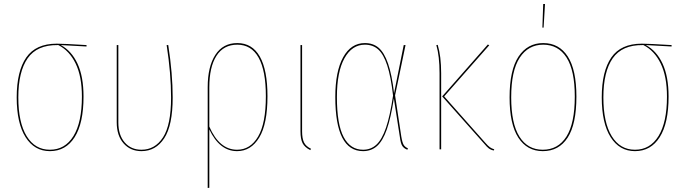

<svg xmlns="http://www.w3.org/2000/svg" viewBox="-20 -742 3411 954"><path d="M410 -511 282 -518Q335 -490 365 -426Q395 -362 395 -262Q395 -130 351 -60.5Q307 9 228 9Q151 9 107 -60.5Q63 -130 63 -258Q63 -388 110.5 -456.5Q158 -525 262 -525Q298 -525 410 -518ZM270 -518H266Q164 -519 117.5 -452.5Q71 -386 71 -258Q71 -133 112.5 -65.5Q154 2 228 2Q303 2 345 -66Q387 -134 387 -262Q387 -362 356 -426Q325 -490 270 -518Z M838 -257Q838 -119 796 -55Q754 9 683 9Q628 9 594 -29.5Q560 -68 560 -134V-518H568V-134Q568 -71 599.5 -34.5Q631 2 683 2Q750 2 790 -59.5Q830 -121 830 -257Q830 -376 808 -518H816Q838 -376 838 -257Z M1309 -264Q1309 -126 1268 -58.5Q1227 9 1158 9Q1071 9 1020 -99V191L1012 192V-309Q1012 -411 1050 -469.5Q1088 -528 1159 -528Q1233 -528 1271 -461Q1309 -394 1309 -264ZM1301 -264Q1301 -391 1265 -455.5Q1229 -520 1159 -520Q1091 -520 1055.5 -464.5Q1020 -409 1020 -308V-113Q1070 2 1158 2Q1224 2 1262.5 -63.5Q1301 -129 1301 -264Z M1481 -90Q1481 -54 1490.5 -34.5Q1500 -15 1525 -3L1522 4Q1494 -10 1483.5 -30.5Q1473 -51 1473 -90V-518H1481Z M1938 -279 1986 -518H1995L1943 -268L1974 -63Q1979 -33 1986 -22Q1993 -11 2007 -5L2004 2Q1988 -4 1979.5 -16Q1971 -28 1967 -60L1937 -253Q1922 -156 1902 -99Q1882 -42 1853.5 -16.5Q1825 9 1784 9Q1646 9 1646 -260Q1646 -387 1685 -457.5Q1724 -528 1793 -528Q1834 -528 1861.5 -504.5Q1889 -481 1908 -426.5Q1927 -372 1938 -279ZM1654 -260Q1654 -124 1687.5 -61Q1721 2 1784 2Q1823 2 1850.5 -23.5Q1878 -49 1898 -107.5Q1918 -166 1933 -267Q1922 -362 1904 -417Q1886 -472 1859.5 -496Q1833 -520 1793 -520Q1729 -520 1691.5 -452.5Q1654 -385 1654 -260Z M2187 -263 2391 -33Q2405 -17 2414 -10.5Q2423 -4 2436 0L2433 6Q2419 3 2409.5 -4Q2400 -11 2386 -28L2177 -263L2404 -521L2411 -517ZM2172 -378V0H2164V-378Q2164 -463 2148 -518L2155 -519Q2172 -462 2172 -378Z M2844 -262Q2844 -125 2800.5 -58Q2757 9 2677 9Q2599 9 2555.5 -58Q2512 -125 2512 -258Q2512 -394 2556.5 -461Q2601 -528 2679 -528Q2758 -528 2801 -461.5Q2844 -395 2844 -262ZM2520 -258Q2520 -128 2561 -63Q2602 2 2677 2Q2753 2 2794.5 -63.5Q2836 -129 2836 -262Q2836 -392 2795 -456Q2754 -520 2679 -520Q2605 -520 2562.5 -455.5Q2520 -391 2520 -258ZM2688 -722 2681 -605H2675L2679 -722Z M3317 -511 3189 -518Q3242 -490 3272 -426Q3302 -362 3302 -262Q3302 -130 3258 -60.5Q3214 9 3135 9Q3058 9 3014 -60.5Q2970 -130 2970 -258Q2970 -388 3017.5 -456.5Q3065 -525 3169 -525Q3205 -525 3317 -518ZM3177 -518H3173Q3071 -519 3024.5 -452.5Q2978 -386 2978 -258Q2978 -133 3019.5 -65.5Q3061 2 3135 2Q3210 2 3252 -66Q3294 -134 3294 -262Q3294 -362 3263 -426Q3232 -490 3177 -518Z"/></svg>

Font: Fira Sans Compressed Eight
Style: Regular
Weight: 100
Width: 1
Designer: bBox Type GmbH & Carrois Corporate GbR & Edenspiekermann AG
Foundry: bBox Type GmbH & Carrois Corporate GbR & Edenspiekermann AG
Version: Version 4.301